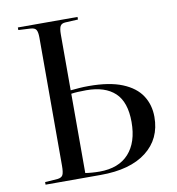

<svg xmlns="http://www.w3.org/2000/svg" viewBox="-82 -804 811 878"><g transform="rotate(-10 324.0 -365.0)"><path d="M59 0V-12L117 -16Q136 -18 142 -29.5Q148 -41 148 -72V-667Q148 -693 141.5 -703.5Q135 -714 115 -715L59 -718V-730H336V-718L277 -715Q259 -714 253 -702.5Q247 -691 247 -664V-405Q269 -407 288 -408.5Q307 -410 331 -410Q427 -410 487 -385.5Q547 -361 575 -318Q603 -275 603 -219Q603 -117 527.5 -58.5Q452 0 315 0ZM247 -21Q258 -19 276.5 -17.5Q295 -16 313 -16Q402 -16 449 -68Q496 -120 496 -214Q496 -307 450 -350Q404 -393 317 -393Q272 -393 247 -389Z"/></g></svg>

Font: Display Regular
Style: Regular
Weight: 400
Designer: Latin by Veronika Burian and Jose Scaglione. Greek by Irene Vlachou. Cyrillic by Vera Evstafieva.
Foundry: TypeTogether
Version: Version 3.002